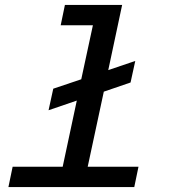

<svg xmlns="http://www.w3.org/2000/svg" viewBox="-20 -755 690 775"><path d="M195 -397 308 -435 355 -653H225L242 -735H473L417 -472L526 -509L507 -422L399 -385L334 -82H539L522 0H14L31 -82H233L290 -349L176 -310Z"/></svg>

Font: Azeret Mono
Style: Italic
Weight: 400
Italic angle: -12°
Designer: Martin Vácha
Foundry: Displaay
Version: Version 1.000; Glyphs 3.0.3, build 3074